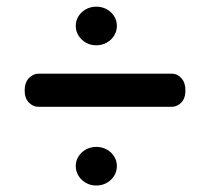

<svg xmlns="http://www.w3.org/2000/svg" viewBox="-20 -616 639 584"><path d="M272.8 -478.2Q255.4 -478.2 241.2 -486.3Q227 -494.4 218.7 -507.9Q210.4 -521.5 210.4 -537.1Q210.4 -553.4 218.7 -566.6Q227 -579.8 241.2 -587.8Q255.4 -595.7 272.8 -595.7Q290.6 -595.7 304.8 -587.8Q319 -579.8 327.3 -566.6Q335.5 -553.4 335.5 -537.1Q335.5 -521.5 327.3 -507.9Q319 -494.4 304.8 -486.3Q290.6 -478.2 272.8 -478.2ZM55 -341Q55 -364.6 67.8 -378.3Q80.5 -392 98 -392H502Q519.4 -392 531.7 -378.3Q544 -364.6 544 -341Q544 -317.1 531.5 -304.1Q519 -291.1 502 -291.1H97Q80.5 -291.1 67.7 -304.2Q55 -317.2 55 -341ZM272.8 -51.7Q255.4 -51.7 241.2 -59.8Q227 -67.9 218.7 -81.4Q210.4 -95 210.4 -110.6Q210.4 -126.9 218.7 -140.1Q227 -153.3 241.2 -161.3Q255.4 -169.2 272.8 -169.2Q290.6 -169.2 304.8 -161.3Q319 -153.3 327.3 -140.1Q335.5 -126.9 335.5 -110.6Q335.5 -95 327.3 -81.4Q319 -67.9 304.8 -59.8Q290.6 -51.7 272.8 -51.7Z"/></svg>

Font: Fraunces SuperSoft Wonky
Style: Regular
Weight: 900
Version: Version 1.000;[b76b70a41]